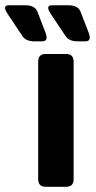

<svg xmlns="http://www.w3.org/2000/svg" viewBox="-81 -721 371 741"><path d="M-51.3 -667Q-73.7 -700.7 -46.9 -700.7H16.1Q53.7 -700.7 63.5 -675.8L94.7 -594.7Q107.4 -561.5 82 -561.5H50.8Q19 -561.5 5.4 -582ZM115.2 -667Q92.8 -700.7 119.6 -700.7H182.6Q220.2 -700.7 230 -675.8L261.2 -594.7Q273.9 -561.5 248.5 -561.5H217.3Q185.5 -561.5 171.9 -582ZM95.7 0Q66.4 0 66.4 -29.3V-483.4Q66.4 -512.7 95.7 -512.7H173.8Q203.1 -512.7 203.1 -483.4V-29.3Q203.1 0 173.8 0Z"/></svg>

Font: Istok Web
Style: Bold
Weight: 700
Designer: Andrey V. Panov
Foundry: Andrey V. Panov
Version: Version 1.0.2g